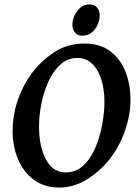

<svg xmlns="http://www.w3.org/2000/svg" viewBox="-20 -825 612 860"><path d="M564.5 -377.9Q564.5 -309.1 539.1 -237.3Q513.7 -165.5 469.2 -109.9Q427.7 -57.6 368.9 -21.2Q310.1 15.1 244.6 15.1Q178.7 15.1 132.1 -19.3Q85.4 -53.7 61 -111.1Q36.6 -168.5 36.6 -236.8Q36.6 -309.6 59.8 -377Q83 -444.3 122.6 -497.1Q163.6 -551.8 222.4 -590.8Q281.2 -629.9 358.9 -629.9Q428.2 -629.9 473.9 -595.5Q519.5 -561 542 -503.9Q564.5 -446.8 564.5 -377.9ZM447.8 -369.1Q447.8 -424.3 433.8 -468.8Q419.9 -513.2 393.1 -539.3Q366.2 -565.4 327.1 -565.4Q282.2 -565.4 249.8 -535.4Q217.3 -505.4 196.3 -458.5Q175.3 -411.6 165 -358.9Q154.8 -306.2 154.8 -259.8Q154.8 -168.5 185.8 -110.6Q216.8 -52.7 273.9 -52.7Q320.8 -52.7 353.8 -84Q386.7 -115.2 407.5 -164.3Q428.2 -213.4 438 -268.1Q447.8 -322.8 447.8 -369.1ZM426.8 -755.9Q426.8 -736.3 417.5 -715.1Q408.2 -693.8 390.9 -679.4Q373.5 -665 349.1 -665Q326.2 -665 315.2 -679.9Q304.2 -694.8 304.2 -713.9Q304.2 -733.4 313.2 -754.4Q322.3 -775.4 339.6 -790.3Q356.9 -805.2 380.9 -805.2Q404.3 -805.2 415.5 -790.3Q426.8 -775.4 426.8 -755.9Z"/></svg>

Font: Gentium Plus
Style: Bold Italic
Weight: 700
Italic angle: -8°
Designer: Victor Gaultney, Annie Olsen, Iska Routamaa, Becca Hirsbrunner
Foundry: SIL International
Version: Version 6.101